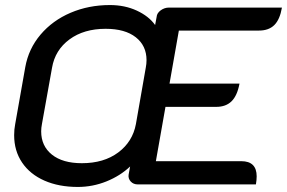

<svg xmlns="http://www.w3.org/2000/svg" viewBox="-20 -730 1136 760"><path d="M36 -195Q36 -218 40 -238L80 -464Q93 -537 140.5 -593Q188 -649 259.5 -679.5Q331 -710 415 -710Q474 -710 521.5 -688Q569 -666 594 -631L600 -663Q601 -678 616 -689Q631 -700 649 -700H1096Q1088 -653 1066 -631Q1044 -609 1005 -609H688L651 -399H928Q919 -351 896.5 -329Q874 -307 836 -307H635L597 -92H935Q996 -92 996 -32Q996 -18 993 0H526Q508 0 497.5 -11.5Q487 -23 489 -38L495 -71Q456 -34 401.5 -12Q347 10 288 10Q213 10 156 -15Q99 -40 67.5 -86.5Q36 -133 36 -195ZM518 -239 557 -462Q560 -477 560 -492Q560 -549 517.5 -582.5Q475 -616 398 -616Q312 -616 255 -574Q198 -532 186 -462L146 -239Q143 -224 143 -210Q143 -152 185.5 -118Q228 -84 304 -84Q391 -84 448 -126.5Q505 -169 518 -239Z"/></svg>

Font: K2D Medium
Style: Italic
Weight: 500
Italic angle: -10°
Designer: Katatrad Aksorn Co.,Ltd.
Foundry: Cadson Demak Co.,Ltd.
Version: Version 1.000; ttfautohint (v1.6)